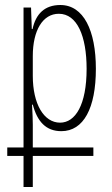

<svg xmlns="http://www.w3.org/2000/svg" viewBox="-20 -514 448 767"><path d="M74 233H111V109H353V75H111V-16C111 -31 110 -65 108 -96H111C129 -28 164 10 225 10C314 10 363 -82 363 -239C363 -392 314 -494 221 -494C158 -494 123 -458 110 -398H107L104 -484H74V75H9V109H74ZM220 -24C155 -24 111 -99 111 -211V-290C111 -393 151 -459 215 -459C288 -459 326 -370 326 -239C326 -95 281 -24 220 -24Z"/></svg>

Font: Noto Sans Armenian ExtraCondensed ExtraLight
Style: Regular
Weight: 200
Width: 2
Designer: Monotype Design Team
Foundry: Monotype Imaging Inc.
Version: Version 2.008